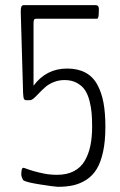

<svg xmlns="http://www.w3.org/2000/svg" viewBox="-20 -722 470 749"><path d="M205.6 6.8Q189.9 5.9 137.9 -2.2Q85.9 -10.3 72.8 -17.6Q68.8 -20 65.9 -28.6Q63 -37.1 63 -41Q63 -67.4 71.3 -67.4Q72.8 -67.4 75.7 -66.4Q76.2 -66.4 81.8 -64.2Q87.4 -62 93.5 -60.1Q99.6 -58.1 109.1 -55.2Q118.7 -52.2 129.2 -49.8Q139.6 -47.4 151.4 -44.9Q163.1 -42.5 176.3 -41.3Q189.5 -40 202.1 -40Q240.7 -40 268.1 -54.2Q295.4 -68.4 310.5 -94.5Q325.7 -120.6 332.5 -153.3Q339.4 -186 339.4 -228Q339.4 -257.8 337.4 -281Q335.4 -304.2 328.9 -329.6Q322.3 -355 310.8 -371.6Q299.3 -388.2 279.3 -398.9Q259.3 -409.7 231.9 -409.7Q209 -409.7 189.2 -401.6Q169.4 -393.6 156.2 -381.8Q143.1 -370.1 132.3 -358.6Q121.6 -347.2 112.5 -339.1Q103.5 -331.1 96.2 -331.1H82Q78.1 -331.1 75.4 -333.5Q72.8 -335.9 71.8 -341.6Q70.8 -347.2 70.6 -351.6Q70.3 -356 69.8 -364.7Q69.8 -368.2 69.8 -370.1L61 -672.9V-678.7Q61 -691.4 63.7 -696.8Q66.4 -702.1 74.7 -702.1H352.1Q365.7 -702.1 365.7 -687.5L365.2 -669.9Q364.7 -648.9 358.4 -648.9H121.1Q115.2 -648.9 113 -645.3Q110.8 -641.6 110.8 -629.9V-387.7Q160.6 -454.6 241.7 -454.6Q283.7 -454.6 313.2 -438.7Q342.8 -422.9 359.6 -391.8Q376.5 -360.8 383.8 -320.8Q391.1 -280.8 391.1 -227.1Q391.1 -171.9 382.3 -130.9Q373.5 -89.8 357.9 -63.7Q342.3 -37.6 318.4 -21.7Q294.4 -5.9 267.3 0.5Q240.2 6.8 205.6 6.8Z"/></svg>

Font: BenchNine Light
Style: Regular
Weight: 300
Version: Version 1 ; ttfautohint (v0.92.18-e454-dirty) -l 8 -r 50 -G 